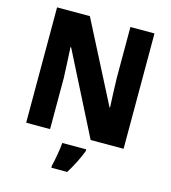

<svg xmlns="http://www.w3.org/2000/svg" viewBox="-133 -913 1021 1148"><g transform="rotate(15 378.0 -339.5)"><path d="M680 -93V-807H531V-493C532 -438 535 -376 538 -310H535L280 -807H77V-93H225V-408C223 -464 220 -530 216 -598H220L476 -93ZM465 -21V-32H317C314 9 302 76 292 115V128H390C422 77 446 28 465 -21Z"/></g></svg>

Font: Noto Sans Kannada UI SemiCondensed ExtraBold
Style: Regular
Weight: 800
Width: 4
Designer: Jelle Bosma - Monotype Design Team
Foundry: Monotype Imaging Inc.
Version: Version 2.005